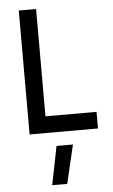

<svg xmlns="http://www.w3.org/2000/svg" viewBox="-64 -736 631 1071"><g transform="rotate(-5 252.0 -200.5)"><path d="M466 0V-93H180V-694H83V0ZM184 293H268L319 77H227Z"/></g></svg>

Font: TitilliumText22L
Style: 600 wt
Weight: 600
Designer: Campivisivi
Foundry: Campivisivi
Version: 1.000